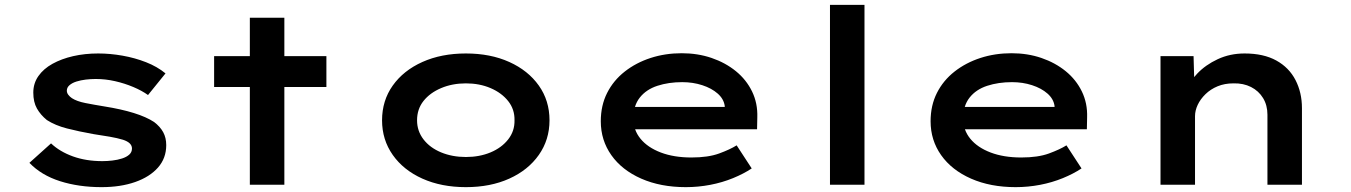

<svg xmlns="http://www.w3.org/2000/svg" viewBox="-20 -760 5557 790"><path d="M398 10Q304 10 227 -14.5Q150 -39 101 -90L190 -170Q226 -136 280 -116.5Q334 -97 401 -97Q421 -97 442.5 -99.5Q464 -102 482.5 -108Q501 -114 512 -124Q523 -134 523 -149Q523 -173 486 -185Q463 -192 431.5 -197.5Q400 -203 366 -208Q304 -219 255.5 -231.5Q207 -244 173 -266Q147 -287 132 -313.5Q117 -340 117 -379Q117 -417 138 -447Q159 -477 196 -497.5Q233 -518 281 -529Q329 -540 384 -540Q433 -540 484 -531Q535 -522 581 -504Q627 -486 661 -458L589 -369Q564 -387 528.5 -402Q493 -417 453.5 -426Q414 -435 374 -435Q353 -435 332.5 -432.5Q312 -430 294.5 -424.5Q277 -419 266 -409.5Q255 -400 255 -387Q255 -378 261 -370Q267 -362 276 -356Q296 -343 331.5 -336Q367 -329 410 -322Q479 -311 530.5 -295Q582 -279 614 -258Q639 -239 651.5 -216Q664 -193 664 -163Q664 -109 630 -70.5Q596 -32 536 -11Q476 10 398 10Z M1008 0V-687H1150V0ZM861 -402V-529H1323V-402Z M1897 10Q1796 10 1718 -25Q1640 -60 1596 -122.5Q1552 -185 1552 -265Q1552 -346 1596 -408Q1640 -470 1718 -505Q1796 -540 1897 -540Q1998 -540 2075.5 -505Q2153 -470 2197 -408Q2241 -346 2241 -265Q2241 -185 2197 -122.5Q2153 -60 2075.5 -25Q1998 10 1897 10ZM1897 -114Q1953 -114 1998.5 -133Q2044 -152 2071 -186.5Q2098 -221 2097 -265Q2098 -310 2071 -344Q2044 -378 1998.5 -397.5Q1953 -417 1897 -417Q1841 -417 1795 -397.5Q1749 -378 1722.5 -344.5Q1696 -311 1696 -265Q1696 -221 1722.5 -186.5Q1749 -152 1795 -133Q1841 -114 1897 -114Z M2802 10Q2698 10 2618.5 -25Q2539 -60 2495.5 -121.5Q2452 -183 2452 -261Q2452 -326 2478 -377.5Q2504 -429 2550.5 -465.5Q2597 -502 2657 -521.5Q2717 -541 2785 -541Q2851 -541 2908 -521.5Q2965 -502 3008 -467Q3051 -432 3074.5 -383.5Q3098 -335 3096 -277L3095 -228H2558L2535 -320H2978L2962 -302V-324Q2958 -353 2933 -375Q2908 -397 2869.5 -409.5Q2831 -422 2787 -422Q2731 -422 2685 -407Q2639 -392 2612.5 -358.5Q2586 -325 2586 -272Q2586 -225 2615.5 -189Q2645 -153 2699 -132.5Q2753 -112 2825 -112Q2894 -112 2939 -128.5Q2984 -145 3011 -162L3073 -67Q3040 -45 2996 -27Q2952 -9 2902.5 0.5Q2853 10 2802 10Z M3395 0V-740H3537V0Z M4159 10Q4055 10 3975.5 -25Q3896 -60 3852.5 -121.5Q3809 -183 3809 -261Q3809 -326 3835 -377.5Q3861 -429 3907.5 -465.5Q3954 -502 4014 -521.5Q4074 -541 4142 -541Q4208 -541 4265 -521.5Q4322 -502 4365 -467Q4408 -432 4431.5 -383.5Q4455 -335 4453 -277L4452 -228H3915L3892 -320H4335L4319 -302V-324Q4315 -353 4290 -375Q4265 -397 4226.5 -409.5Q4188 -422 4144 -422Q4088 -422 4042 -407Q3996 -392 3969.5 -358.5Q3943 -325 3943 -272Q3943 -225 3972.5 -189Q4002 -153 4056 -132.5Q4110 -112 4182 -112Q4251 -112 4296 -128.5Q4341 -145 4368 -162L4430 -67Q4397 -45 4353 -27Q4309 -9 4259.5 0.5Q4210 10 4159 10Z M4755 0V-529H4891L4895 -389L4854 -381Q4872 -421 4906 -457Q4940 -493 4990.5 -516.5Q5041 -540 5101 -540Q5179 -540 5231.5 -511Q5284 -482 5310.5 -430.5Q5337 -379 5337 -315V0H5195V-288Q5195 -327 5177 -356.5Q5159 -386 5127.5 -402Q5096 -418 5055 -417Q5019 -417 4990 -405Q4961 -393 4940 -372.5Q4919 -352 4908 -328.5Q4897 -305 4897 -282V0H4826Q4794 0 4776 0Q4758 0 4755 0Z"/></svg>

Font: Lexend Tera SemiBold
Style: Regular
Weight: 600
Version: Version 1.007